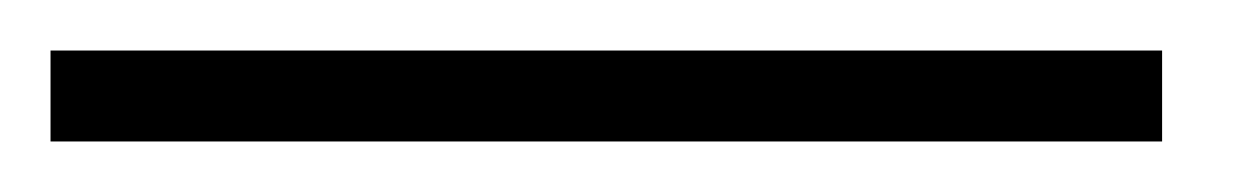

<svg xmlns="http://www.w3.org/2000/svg" viewBox="-30 81 490 76"><path d="M-10 137V101H430V137Z"/></svg>

Font: Ancizar Sans Thin
Style: Italic
Weight: 100
Italic angle: -4°
Designer: Cesar Puertas, Viviana Monsalve, Julian Moncada, Julian Prieto, Jose Castro, Mariel Hernandez, Felipe Aragon, Sara Alarc
Version: Version 8.100